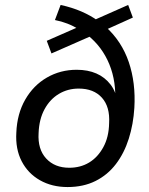

<svg xmlns="http://www.w3.org/2000/svg" viewBox="-20 -747 601 776"><path d="M253 9Q190 9 141.5 -18.5Q93 -46 67.5 -95.5Q42 -145 46 -211Q49 -287 82 -344.5Q115 -402 169.5 -433.5Q224 -465 290 -465Q335 -465 369.5 -450Q404 -435 427 -405Q450 -375 456 -329L445 -328Q451 -416 422 -487Q393 -558 334 -605L352 -603L188 -531L169 -582L299 -639V-628Q277 -642 252.5 -651.5Q228 -661 202 -666L225 -727Q271 -717 309 -700.5Q347 -684 376 -663L358 -665L498 -727L517 -676L406 -626L407 -639Q472 -580 500.5 -496Q529 -412 523 -311Q519 -245 500.5 -186.5Q482 -128 448.5 -84Q415 -40 366 -15.5Q317 9 253 9ZM260 -69Q305 -69 340 -90Q375 -111 397.5 -152Q420 -193 421 -249Q425 -315 392 -352Q359 -389 298 -389Q254 -389 218 -367.5Q182 -346 160 -305.5Q138 -265 136 -209Q132 -144 166.5 -106.5Q201 -69 260 -69Z"/></svg>

Font: Nunitoga
Style: Medium Italic
Weight: 500
Italic angle: -9°
Designer: Vernon Adams
Foundry: Vernon Adams
Version: Version 1.0